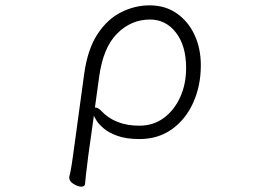

<svg xmlns="http://www.w3.org/2000/svg" viewBox="-20 -504 1040 718"><path d="M239 158Q244 138 248 112.5Q252 87 254 71L295 -229Q308 -321 345 -377Q382 -433 433.5 -458.5Q485 -484 539 -484Q598 -484 641 -454Q684 -424 707.5 -373.5Q731 -323 731 -260Q731 -183 702.5 -120Q674 -57 622.5 -20.5Q571 16 502 16Q452 16 419 4Q386 -8 367 -24.5Q348 -41 340 -54.5Q332 -68 331 -71L310 79Q309 88 306.5 108Q304 128 301.5 149Q299 170 298 184Q297 194 284 194Q271 194 255 184Q239 174 239 161ZM337 -102Q346 -102 358 -90Q410 -34 501 -34Q553 -34 592 -62.5Q631 -91 653.5 -140Q676 -189 676 -250Q676 -333 638 -382Q600 -431 541 -431Q471 -431 418.5 -379Q366 -327 351 -218L335 -102Z"/></svg>

Font: Moon Stars Kai T HW Light
Style: Regular
Weight: 300
Designer: GuiWonder
Version: Version 1.101